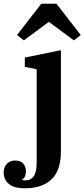

<svg xmlns="http://www.w3.org/2000/svg" viewBox="-98 -805 456 1037"><path d="M35 212Q-22 212 -50 188.5Q-78 165 -78 126Q-78 98 -61 80Q-44 62 -16 62Q13 62 27.5 78.5Q42 95 42 119Q42 153 23 163V167Q28 169 32.5 169Q37 169 42 169Q69 169 84.5 146.5Q100 124 100 74V-431L36 -444V-494L231 -534V13Q231 116 180 164Q129 212 35 212ZM-6 -616 125 -785H207L338 -616L301 -587L166 -687L31 -587Z"/></svg>

Font: IBM Plex Serif SemiBold
Style: Regular
Weight: 600
Designer: Mike Abbink, Paul van der Laan, Pieter van Rosmalen
Foundry: Bold Monday
Version: Version 2.5